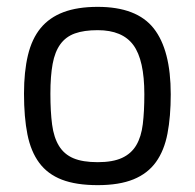

<svg xmlns="http://www.w3.org/2000/svg" viewBox="-20 -530 568 560"><path d="M265 -510Q379 -510 428.5 -447Q478 -384 478 -255Q478 -190 468.5 -140.5Q459 -91 435 -57.5Q411 -24 369.5 -7Q328 10 265 10Q202 10 160.5 -6Q119 -22 94.5 -55Q70 -88 60 -138Q50 -188 50 -257Q50 -321 61.5 -369Q73 -417 98.5 -448Q124 -479 165 -494.5Q206 -510 265 -510ZM265 -57Q309 -57 336 -69.5Q363 -82 377.5 -106.5Q392 -131 396.5 -168Q401 -205 401 -255Q401 -355 369 -398.5Q337 -442 265 -442Q225 -442 198.5 -432.5Q172 -423 156 -401Q140 -379 133.5 -343.5Q127 -308 127 -257Q127 -204 132 -166.5Q137 -129 152 -104.5Q167 -80 194 -68.5Q221 -57 265 -57Z"/></svg>

Font: TitilliumText22L 400 wt
Style: 400 wt
Weight: 400
Designer: Campivisivi
Foundry: Campivisivi
Version: 1.000